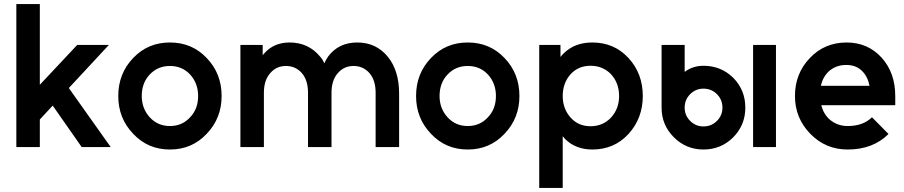

<svg xmlns="http://www.w3.org/2000/svg" viewBox="-20 -720 4425 940"><path d="M60 0H175V-135L238 -203L380 0H522L317 -289L513 -500H358L175 -305V-700H60Z M812 -512Q704 -512 632 -436Q559 -360 559 -250Q559 -141 632 -65Q704 12 812 12Q920 12 992 -65Q1065 -141 1065 -250Q1065 -360 992 -436Q920 -512 812 -512ZM812 -397Q872 -397 911 -355Q950 -312 950 -250Q950 -219 940.5 -193Q931 -167 911 -146Q872 -103 812 -103Q752 -103 713 -146Q674 -189 674 -250Q674 -281 683.5 -307.5Q693 -334 713 -355Q752 -397 812 -397Z M1934 0V-262Q1934 -318 1920 -363.5Q1906 -409 1878 -443Q1821 -512 1729 -512Q1638 -512 1587 -444Q1582 -436 1577 -428Q1572 -420 1568 -410Q1564 -419 1559 -427.5Q1554 -436 1547 -443Q1490 -512 1398 -512Q1321 -512 1274 -459Q1273 -457 1270.5 -455Q1268 -453 1266 -450V-500H1157V0H1272V-266Q1272 -327 1303 -362Q1333 -397 1380 -397Q1427 -397 1458 -362Q1488 -327 1488 -266V0H1603V-266Q1603 -327 1634 -362Q1664 -397 1711 -397Q1758 -397 1789 -362Q1819 -327 1819 -266V0Z M2270 -512Q2162 -512 2090 -436Q2017 -360 2017 -250Q2017 -141 2090 -65Q2162 12 2270 12Q2378 12 2450 -65Q2523 -141 2523 -250Q2523 -360 2450 -436Q2378 -512 2270 -512ZM2270 -397Q2330 -397 2369 -355Q2408 -312 2408 -250Q2408 -219 2398.5 -193Q2389 -167 2369 -146Q2330 -103 2270 -103Q2210 -103 2171 -146Q2132 -189 2132 -250Q2132 -281 2141.5 -307.5Q2151 -334 2171 -355Q2210 -397 2270 -397Z M2724 -500V-441Q2728 -446 2731.5 -450Q2735 -454 2739 -458Q2793 -512 2880 -512Q2987 -512 3057 -436Q3127 -360 3127 -250Q3127 -141 3057 -64Q2987 12 2880 12Q2800 12 2748 -38Q2745 -42 2741.5 -45.5Q2738 -49 2735 -53V200H2620V-500ZM2871 -102Q2932 -102 2972 -145Q3011 -188 3011 -250Q3011 -313 2972 -356Q2932 -398 2871 -398Q2811 -398 2773 -356Q2735 -313 2735 -250Q2735 -188 2773 -145Q2811 -102 2871 -102Z M3424 -286Q3463 -286 3490 -259Q3517 -232 3517 -193Q3517 -155 3490 -128Q3463 -101 3424 -101Q3386 -101 3359 -128Q3332 -155 3332 -193Q3332 -232 3359 -259Q3386 -286 3424 -286ZM3424 -398Q3398 -398 3375 -390.5Q3352 -383 3332 -368V-500H3219V-193Q3219 -108 3279 -48Q3339 12 3424 12Q3510 12 3570 -48Q3629 -108 3629 -193Q3629 -279 3570 -339Q3510 -398 3424 -398ZM3667 -500V0H3779V-500Z M4363 -205V-250Q4363 -363 4297 -437Q4229 -512 4125 -512Q4017 -512 3945 -436Q3872 -360 3872 -250Q3872 -142 3947 -65Q4022 12 4130 12Q4254 12 4330 -64L4249 -146Q4206 -103 4130 -103Q4080 -103 4043 -134Q4027 -148 4016.5 -166Q4006 -184 4001 -205ZM4123 -402Q4171 -402 4200 -373Q4228 -346 4237 -300H3999Q4008 -343 4039 -372Q4074 -402 4123 -402Z"/></svg>

Font: Unageo
Style: SemiBold
Weight: 600
Designer: Richard Sepsi
Foundry: Richard Sepsi
Version: Version 2.000